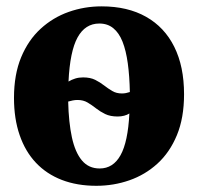

<svg xmlns="http://www.w3.org/2000/svg" viewBox="-20 -573 623 604"><path d="M283 11.5Q222.5 11.5 174.5 -7Q126.5 -25.5 93 -61Q59.5 -96.5 41.8 -148Q24 -199.5 24 -265Q24 -338.5 46.5 -392.8Q69 -447 107.8 -482.5Q146.5 -518 196 -535.5Q245.5 -553 299.5 -553Q381.5 -553 439.5 -520.2Q497.5 -487.5 528.2 -425.8Q559 -364 559 -276.5Q559 -202 536.5 -147.8Q514 -93.5 475.2 -58.2Q436.5 -23 387 -5.8Q337.5 11.5 283 11.5ZM293.5 -43Q336 -43 359.2 -84.8Q382.5 -126.5 387 -216Q380 -211.5 370.5 -209Q361 -206.5 350 -206.5Q327 -206.5 311 -214.2Q295 -222 282 -232.2Q269 -242.5 255.5 -250.5Q242 -258.5 224 -258.5Q216 -258.5 208.8 -257Q201.5 -255.5 194.5 -253.5Q196 -188 206.2 -140.8Q216.5 -93.5 237.8 -68.2Q259 -43 293.5 -43ZM363.5 -279Q370 -279 376.2 -280.2Q382.5 -281.5 388.5 -283.5Q387.5 -333.5 382 -373.8Q376.5 -414 365.5 -441.8Q354.5 -469.5 336.5 -484.2Q318.5 -499 292.5 -499Q248 -499 224 -455.2Q200 -411.5 195.5 -316.5Q205.5 -322.5 216.8 -326Q228 -329.5 241.5 -329.5Q264 -329.5 279.5 -321.8Q295 -314 307.5 -304.2Q320 -294.5 333 -286.8Q346 -279 363.5 -279Z"/></svg>

Font: Merriweather 60pt ExtraBold
Style: Regular
Weight: 800
Version: Version 2.100